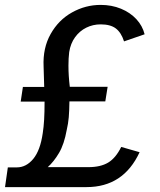

<svg xmlns="http://www.w3.org/2000/svg" viewBox="-42 -764 655 784"><path d="M-10 -80.5H26.5Q65 -80.5 93.8 -115.2Q122.5 -150 132.5 -220Q136.5 -245.5 138.2 -275.2Q140 -305 140 -349H42.5L51.5 -409H138.5L136 -492.5Q132.5 -568 164.8 -625.2Q197 -682.5 252 -713.2Q307 -744 369 -744Q414 -744 451.8 -728.5Q489.5 -713 514.8 -685.8Q540 -658.5 548.5 -624L464.5 -595Q453 -631 431 -647.8Q409 -664.5 369 -664.5Q337.5 -664.5 310.2 -651Q283 -637.5 264.5 -612Q246 -586.5 240.5 -551Q237.5 -526.5 237.5 -495.5Q237.5 -455 243 -409.5H397.5L388 -350H241.5Q241 -311.5 238.8 -285.2Q236.5 -259 230.5 -233.5Q220 -175 199 -139.5Q178 -104 153 -81.5H319Q368.5 -81.5 399.5 -100Q430.5 -118.5 453 -164L528 -142.5Q462 0 311.5 0H-21.5Z"/></svg>

Font: 1883 Sans
Style: Italic
Weight: 400
Italic angle: -8°
Designer: 1883 Sans project is a fork of Public Sans.
Version: Version 1.009